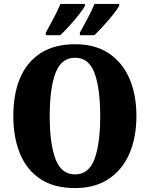

<svg xmlns="http://www.w3.org/2000/svg" viewBox="-20 -951 765 981"><path d="M363 10Q257 10 187 -36Q117 -82 82.5 -165Q48 -248 48 -359Q48 -470 82.5 -552Q117 -634 187.5 -679.5Q258 -725 364 -725Q465 -725 534.5 -679.5Q604 -634 640.5 -551.5Q677 -469 677 -358Q677 -247 640.5 -164.5Q604 -82 534 -36Q464 10 363 10ZM363 -60Q434 -60 463 -138.5Q492 -217 492 -358Q492 -499 463 -577.5Q434 -656 364 -656Q293 -656 263.5 -577.5Q234 -499 234 -358Q234 -217 263.5 -138.5Q293 -60 363 -60ZM388 -784Q406 -817 427.5 -857Q449 -897 463 -931H589V-921Q580 -904 557 -875.5Q534 -847 508 -818.5Q482 -790 462 -771H388ZM214 -784Q232 -817 253.5 -857Q275 -897 289 -931H414V-921Q405 -904 382.5 -875.5Q360 -847 334 -818.5Q308 -790 288 -771H214Z"/></svg>

Font: Noto Serif Hebrew Condensed Black
Style: Regular
Weight: 900
Width: 3
Designer: Monotype Design Team
Foundry: Monotype Imaging Inc.
Version: Version 2.004; ttfautohint (v1.8.4.7-5d5b)